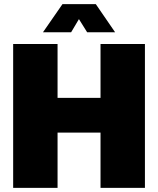

<svg xmlns="http://www.w3.org/2000/svg" viewBox="-20 -914 768 934"><path d="M44 0V-700H260V-438H469V-700H685V0H469V-269H260V0ZM189 -757 284 -894H446L540 -757H404L364 -821L326 -757Z"/></svg>

Font: MuseoModerno Thin Black
Style: Regular
Weight: 900
Version: Version 1.002